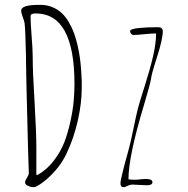

<svg xmlns="http://www.w3.org/2000/svg" viewBox="-20 -775 782 797"><path d="M120.6 2Q129.9 2 155.8 -16.6Q181.6 -35.2 210 -67.1Q238.3 -99.1 256.8 -138.7Q286.6 -202.1 303 -274.4Q319.3 -346.7 319.3 -408.7V-440.4Q318.8 -456.5 316.9 -483.4Q314.9 -510.3 312 -531.7Q309.1 -556.2 302.5 -584.5Q295.9 -612.8 288.1 -635.3Q279.3 -659.7 265.9 -682.6Q252.4 -705.6 236.8 -720.2Q219.7 -736.3 196.8 -745.6Q173.8 -754.9 147.9 -754.9H143.1Q67.9 -754.9 67.9 -731Q67.9 -721.7 74.7 -703.6Q81.1 -686 82 -679.2Q85.4 -655.3 87.9 -539.6V-526.9Q89.4 -422.4 89.8 -418.9L96.7 -146L99.6 -58.1Q100.6 -50.8 92.3 -38.1Q84 -24.4 84 -18.1Q84 -9.3 95.9 -3.7Q107.9 2 120.6 2ZM123.5 -351.1Q115.7 -474.1 115.7 -542Q115.7 -569.8 111.3 -624.5Q106.9 -679.7 106.9 -708Q106.9 -719.2 127.9 -719.2Q289.1 -719.2 289.1 -426.8Q289.1 -394 286.1 -357.9Q282.7 -318.4 272.2 -270.5Q261.7 -222.7 247.1 -184.6Q230 -141.6 200.9 -105Q171.9 -68.4 135.7 -48.8H130.9V-161.1Q130.9 -224.6 123.5 -351.1ZM495.1 2Q497.6 2 509.3 -3.4Q520 -8.8 530.8 -8.8Q541 -8.8 560.5 -7.3Q580.6 -5.9 589.8 -5.9Q612.8 -5.9 612.8 -19Q612.8 -32.2 584 -32.2Q577.1 -32.2 563 -30.8Q550.8 -28.8 542 -28.8Q521.5 -28.8 513.2 -30.8Q513.7 -127.4 576.7 -335.9Q602.1 -421.4 606.9 -446.8Q606.9 -460.4 631.3 -536.6Q655.8 -612.8 655.8 -646Q655.8 -652.8 651.9 -656.7Q647.9 -660.6 643.8 -661.4Q639.6 -662.1 630.9 -662.1Q589.8 -662.1 556.2 -658.7Q520 -654.8 520 -646Q520 -640.1 524.2 -635Q528.3 -629.9 534.2 -629.9Q551.8 -629.9 581.1 -633.3Q612.8 -636.2 627.9 -636.2Q627.9 -595.7 615.7 -542.7Q603.5 -489.7 579.6 -414.1Q559.1 -350.6 552.2 -323.7Q545.4 -296.9 533.2 -237.3Q522 -182.1 514.2 -154.8L499 -99.1L490.2 -64.9Q480 -25.4 480 -13.2Q480 2 495.1 2Z"/></svg>

Font: Amatica SC
Style: Regular
Weight: 400
Designer: Vernon Adams, Ben Nathan
Foundry: newtypography
Version: Version 2.001